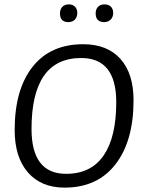

<svg xmlns="http://www.w3.org/2000/svg" viewBox="-20 -849 651 877"><path d="M295 -829Q312 -829 322.5 -818.5Q333 -808 333 -790Q333 -771 322 -759.5Q311 -748 292 -748Q254 -748 254 -788Q254 -807 265 -818Q276 -829 295 -829ZM457 -829Q476 -829 486.5 -818.5Q497 -808 497 -790Q497 -771 485.5 -759.5Q474 -748 456 -748Q417 -748 417 -788Q417 -807 428 -818Q439 -829 457 -829ZM360 -647Q470 -647 530 -580Q590 -513 590 -391Q590 -205 507.5 -98.5Q425 8 275 8Q168 8 107.5 -61.5Q47 -131 47 -255Q47 -440 128.5 -543.5Q210 -647 360 -647ZM351 -584Q124 -584 124 -260Q124 -55 282 -55Q396 -55 453.5 -139Q511 -223 511 -382Q511 -584 351 -584Z"/></svg>

Font: Alegreya Sans
Style: Italic
Weight: 400
Italic angle: -7°
Designer: Juan Pablo del Peral
Foundry: Huerta Tipografica
Version: Version 2.007